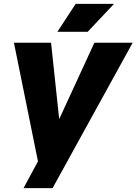

<svg xmlns="http://www.w3.org/2000/svg" viewBox="-20 -770 704 990"><path d="M567.9 -750 432.1 -606H275.9L370.1 -750ZM466.8 -549.8H664.1L251 200.2H101.1L175.8 62L51.8 -549.8H243.2L285.2 -155.8Z"/></svg>

Font: Stilu Bold
Style: Italic
Weight: 700
Italic angle: -10°
Designer: Genilson Lima Santos
Foundry: Genilson Lima Santos
Version: Version 1.200;PS 001.200;hotconv 1.0.88;makeotf.lib2.5.64775